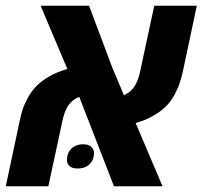

<svg xmlns="http://www.w3.org/2000/svg" viewBox="-30 -650 707 670"><path d="M656.7 -629.9 608.9 -404.3Q603.5 -379.9 597.4 -361.1Q591.3 -342.3 578.9 -319.3Q566.4 -296.4 549.6 -279.3Q532.7 -262.2 505.4 -246.3Q478 -230.5 443.4 -220.7L537.1 0H367.7L246.6 -312Q221.7 -302.2 208 -281.5Q194.3 -260.7 187.5 -226.6L138.7 0H-9.8L38.1 -225.1Q43 -249.5 49.1 -268.3Q55.2 -287.1 67.9 -310.1Q80.6 -333 97.7 -350.3Q114.7 -367.7 142.3 -383.5Q169.9 -399.4 205.1 -409.2L111.8 -629.9H280.8L361.8 -414.1L402.3 -317.9Q425.8 -327.6 439.2 -348.4Q452.6 -369.1 459.5 -402.8L508.3 -629.9ZM223.6 -135.3Q238.3 -146.5 259.5 -146.5Q280.8 -146.5 289.6 -136.5Q298.3 -126.5 298.3 -117.7Q298.3 -88.9 278.3 -73.2Q263.2 -62 241.7 -62Q220.2 -62 211.9 -71.3Q203.6 -80.6 203.6 -89.4Q203.6 -120.1 223.6 -135.3Z"/></svg>

Font: Open Sans Hebrew
Style: Bold Italic
Weight: 700
Italic angle: -12°
Foundry: Ascender Corporation, Yanek Iontef
Version: Version 2.001;PS 002.001;hotconv 1.0.70;makeotf.lib2.5.58329